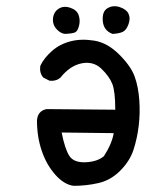

<svg xmlns="http://www.w3.org/2000/svg" viewBox="-20 -601 540 623"><path d="M219 2Q188 -2 159.5 -34Q131 -66 115.5 -111.5Q100 -157 100 -210Q102 -241 131 -247L354 -245Q354 -304 344.5 -328.5Q335 -353 309 -378Q283 -403 245 -395.5Q207 -388 176 -349Q162 -337 141 -339L121 -349Q107 -364 111 -388Q123 -413 148.5 -435.5Q174 -458 209 -467Q244 -476 286.5 -469Q329 -462 367 -424Q405 -386 417 -352.5Q429 -319 432 -276Q435 -233 430 -192Q425 -151 413 -114.5Q401 -78 370 -47Q339 -16 299.5 -7Q260 2 219 2ZM317 -94Q343 -134 349 -169L180 -171Q191 -116 205.5 -94.5Q220 -73 257.5 -74.5Q295 -76 317 -94ZM193 -491Q178 -491 164 -506Q150 -521 152 -541.5Q154 -562 170 -572.5Q186 -583 207.5 -576Q229 -569 235 -552.5Q241 -536 236.5 -517.5Q232 -499 222.5 -495.5Q213 -492 193 -491ZM345 -491Q316 -502 313.5 -533Q311 -564 329 -574.5Q347 -585 368.5 -578Q390 -571 397 -556.5Q404 -542 397 -522.5Q390 -503 378 -497.5Q366 -492 345 -491Z"/></svg>

Font: Kosefont JP
Style: Regular
Weight: 400
Designer: Nozomi Seto 瀬戸のぞみ
Version: Version 3.00;June 19, 2020